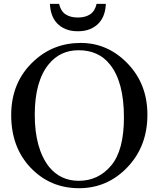

<svg xmlns="http://www.w3.org/2000/svg" viewBox="-20 -950 818 986"><path d="M394.5 -729.5Q533.5 -729.5 635.2 -624Q737 -518.5 737 -361Q737 -198.5 634.2 -91Q531.5 16.5 386 16.5Q238 16.5 137.8 -88.2Q37.5 -193 37.5 -359Q37.5 -529.5 154 -636.5Q254 -729.5 394.5 -729.5ZM383.5 -692Q289 -692 230.5 -620.5Q158.5 -532.5 158.5 -361Q158.5 -186.5 232.5 -92.5Q291 -21.5 384.5 -21.5Q485 -21.5 550.8 -99.8Q616.5 -178 616.5 -347Q616.5 -530.5 544 -619.5Q486.5 -692 383.5 -692ZM380 -789.5Q343.5 -789.5 316.8 -800.8Q290 -812 272.5 -831Q255 -850 246.2 -875.5Q237.5 -901 236.5 -930H283.5Q292 -892.5 317 -876.2Q342 -860 380 -860Q417.5 -860 442.5 -876.2Q467.5 -892.5 476 -930H523.5Q522.5 -901 513.8 -875.5Q505 -850 487.2 -831Q469.5 -812 443 -800.8Q416.5 -789.5 380 -789.5Z"/></svg>

Font: MM Phetkon
Style: Regular
Weight: 400
Designer: Khon Soe Zaw Thu
Version: Version 1.00 July 15, 2016, initial release